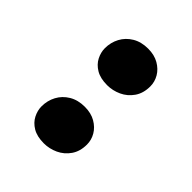

<svg xmlns="http://www.w3.org/2000/svg" viewBox="-182 -741 892 892"><g transform="rotate(45 264.0 -295.0)"><path d="M119 -82Q119 -120 136 -152Q153 -184 185.5 -203.5Q218 -223 263 -223Q304 -223 333.5 -206Q363 -189 378.5 -162.5Q394 -136 394 -106Q394 -61 372.5 -30Q351 1 317.5 16.5Q284 32 248 32Q203 32 174.5 15Q146 -2 132.5 -28.5Q119 -55 119 -82ZM136 -481Q136 -519 153 -551Q170 -583 202.5 -602.5Q235 -622 280 -622Q321 -622 350.5 -605Q380 -588 395.5 -561.5Q411 -535 411 -505Q411 -460 389.5 -429Q368 -398 334.5 -382.5Q301 -367 265 -367Q220 -367 191.5 -384Q163 -401 149.5 -427.5Q136 -454 136 -481Z"/></g></svg>

Font: Literata 72pt Black
Style: Italic
Weight: 900
Italic angle: -2°
Designer: Latin by Veronika Burian and Jose Scaglione. Greek by Irene Vlachou. Cyrillic by Vera Evstafieva
Foundry: TypeTogether
Version: Version 3.002